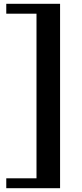

<svg xmlns="http://www.w3.org/2000/svg" viewBox="-20 -840 432 1010"><path d="M172 -768H13V-820H296V150H13V98H172Z"/></svg>

Font: Libre Baskerville
Style: Bold
Weight: 700
Designer: Pablo Impallari, Rodrigo Fuenzalida
Foundry: Pablo Impallari, Rodrigo Fuenzalida
Version: Version 1.051; ttfautohint (v1.8.4.7-5d5b)